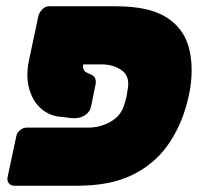

<svg xmlns="http://www.w3.org/2000/svg" viewBox="-20 -591 637 611"><path d="M245 -386 244 -380Q244 -373 247 -368Q250 -363 254 -361L273 -352Q281 -348 283.5 -339.5Q286 -331 284 -322L270 -253Q266 -234 249 -223.5Q232 -213 209 -215L167 -220Q134 -224 108.5 -247.5Q83 -271 72.5 -310Q62 -349 72 -398L103 -544Q108 -555 116.5 -563Q125 -571 136 -571H349Q452 -571 507 -537.5Q562 -504 579.5 -444.5Q597 -385 585 -308Q582 -293 580.5 -285.5Q579 -278 575 -263Q555 -186 512 -126.5Q469 -67 399.5 -33.5Q330 0 227 0H25Q14 0 8 -8Q2 -16 4 -27L32 -158Q34 -169 44 -177Q54 -185 65 -185H262Q299 -185 332.5 -204Q366 -223 376 -260Q381 -275 383 -285.5Q385 -296 387 -311Q393 -349 367 -367.5Q341 -386 304 -386Z"/></svg>

Font: Rubik Black
Style: Italic
Weight: 900
Italic angle: -12°
Designer: Hubert and Fischer
Foundry: Hubert and Fischer
Version: Version 2.300;gftools[0.9.30]